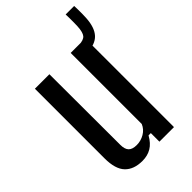

<svg xmlns="http://www.w3.org/2000/svg" viewBox="-227 -828 918 918"><g transform="rotate(-45 231.5 -369.5)"><path d="M169.5 8Q111.5 8 80.5 -24.2Q49.5 -56.5 49.5 -129.5V-600H147.5L148.5 -121.5Q148.5 -92 161.5 -78.5Q174.5 -65 203.5 -65Q232 -65 256.5 -79.5Q281 -94 291.5 -119.5V-600H390V0H291.5V-58H276Q256.5 -23 230.2 -7.5Q204 8 169.5 8ZM347 -545.5Q343 -545.5 337.8 -546Q332.5 -546.5 326.5 -547.5V-599Q334 -599 338.5 -599Q343 -599 347 -599Q379 -600 390.8 -614.2Q402.5 -628.5 404.5 -666.5Q405 -676 405.2 -691.2Q405.5 -706.5 405.2 -721.8Q405 -737 404.5 -747H462Q462.5 -737 462.8 -721.8Q463 -706.5 462.8 -691.2Q462.5 -676 462 -666.5Q458.5 -604.5 431 -575Q403.5 -545.5 347 -545.5Z"/></g></svg>

Font: Big Shoulders Text Thin SemiBold
Style: Regular
Weight: 600
Version: Version 2.002